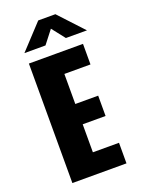

<svg xmlns="http://www.w3.org/2000/svg" viewBox="-167 -981 784 1057"><g transform="rotate(-20 225.0 -453.0)"><path d="M67 0V-700H384V-579.5H231V-403.5H365V-284.5H231V-120.5H384V0ZM63.5 -762.5 196.5 -905.5H297L430 -762.5H306.5L246.5 -839L187 -762.5Z"/></g></svg>

Font: Trispace Condensed
Style: Bold
Weight: 700
Width: 3
Designer: Tyler Finck
Foundry: Etcetera Type Company
Version: Version 1.210; ttfautohint (v1.8.3)